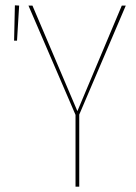

<svg xmlns="http://www.w3.org/2000/svg" viewBox="-20 -702 510 722"><path d="M278 -271V0H264V-270L87 -681H102L271 -284L438 -681H453ZM52 -681 44 -549H33L36 -682Z"/></svg>

Font: Fira Sans Compressed Hair
Style: Regular
Weight: 100
Width: 1
Designer: bBox Type GmbH & Carrois Corporate GbR & Edenspiekermann AG
Foundry: bBox Type GmbH & Carrois Corporate GbR & Edenspiekermann AG
Version: Version 4.301